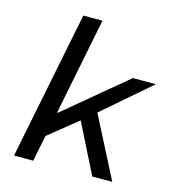

<svg xmlns="http://www.w3.org/2000/svg" viewBox="-106 -799 812 889"><g transform="rotate(15 300.0 -354.5)"><path d="M42 0 184 -709H276L183 -244H187L481 -489H591L363 -292L513 0H417L298 -237L159 -125L134 0Z"/></g></svg>

Font: TypoPRO Source Code Pro
Style: Italic
Weight: 500
Italic angle: -11°
Monospace: yes
Designer: Paul D. Hunt, Teo Tuominen
Foundry: Adobe Systems Incorporated
Version: Version 1.030;PS 1.0;hotconv 1.0.84;makeotf.lib2.5.63406